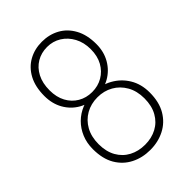

<svg xmlns="http://www.w3.org/2000/svg" viewBox="-215 -813 915 915"><g transform="rotate(-45 242.0 -356.0)"><path d="M435.1 -186.5Q435.1 -121.6 409.4 -78.1Q383.8 -34.7 340.3 -12.5Q296.9 9.8 243.7 9.8Q189.9 9.8 146.5 -12.5Q103 -34.7 77.6 -78.1Q52.2 -121.6 52.2 -186.5Q52.2 -228.5 66.7 -262.9Q81.1 -297.4 106.7 -322.8Q132.3 -348.1 167 -362.1Q201.7 -376 242.7 -376Q296.9 -376 340.3 -351.8Q383.8 -327.6 409.4 -285.2Q435.1 -242.7 435.1 -186.5ZM397.5 -184.1Q397.5 -233.9 376.7 -270.3Q356 -306.6 321 -326.4Q286.1 -346.2 242.7 -346.2Q198.7 -346.2 163.8 -326.4Q128.9 -306.6 108.6 -270.3Q88.4 -233.9 88.4 -184.1Q88.4 -133.8 108.6 -98.1Q128.9 -62.5 164.1 -43.9Q199.2 -25.4 243.7 -25.4Q287.6 -25.4 322.5 -43.9Q357.4 -62.5 377.4 -98.1Q397.5 -133.8 397.5 -184.1ZM418.5 -529.3Q418.5 -477.1 395 -436.8Q371.6 -396.5 331.8 -374Q292 -351.6 242.7 -351.6Q192.9 -351.6 153.3 -374Q113.8 -396.5 90.8 -436.8Q67.9 -477.1 67.9 -529.3Q67.9 -591.3 90.8 -634Q113.8 -676.8 153.3 -698.7Q192.9 -720.7 242.2 -720.7Q292 -720.7 331.8 -698.7Q371.6 -676.8 395 -634Q418.5 -591.3 418.5 -529.3ZM382.3 -530.8Q382.3 -576.2 363.5 -611.1Q344.7 -646 313 -665.8Q281.2 -685.5 242.2 -685.5Q203.1 -685.5 171.9 -667Q140.6 -648.4 122.6 -613.8Q104.5 -579.1 104.5 -530.8Q104.5 -484.9 122.6 -451.4Q140.6 -418 171.9 -399.7Q203.1 -381.3 242.7 -381.3Q282.2 -381.3 313.7 -399.7Q345.2 -418 363.8 -451.4Q382.3 -484.9 382.3 -530.8Z"/></g></svg>

Font: Roboto Condensed ExtraLight
Style: Regular
Weight: 250
Designer: Christian Robertson
Foundry: Google
Version: Version 3.008; 2023